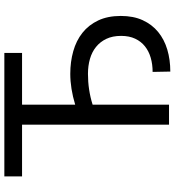

<svg xmlns="http://www.w3.org/2000/svg" viewBox="18 -784 773 848"><g transform="rotate(-90 404.0 -360.5)"><path d="M48.3 -727.3H593.8V-649.1H365.1V-414.4Q436.8 -436.1 501.4 -436.1Q554.7 -436.1 601.4 -422.9Q648.1 -409.8 682.7 -382.3Q717.3 -354.8 737.2 -312.7Q757.1 -270.6 757.1 -213.1Q757.1 -157.3 738.3 -116.3Q719.5 -75.3 686.4 -48.1Q653.4 -21 608.5 -7.6Q563.6 5.7 511.4 5.7L509.9 -72.4Q543.3 -72.4 572.3 -80.8Q601.2 -89.1 622.7 -106.2Q644.2 -123.2 656.6 -149.5Q669 -175.8 669 -211.6Q669 -249.3 655.9 -276.8Q642.8 -304.3 620.2 -322.4Q597.7 -340.6 567.1 -349.3Q536.6 -358 501.4 -358Q430.4 -358 365.1 -337.4V0H277V-649.1H48.3Z"/></g></svg>

Font: Inter P
Style: Regular
Weight: 400
Designer: Rasmus Andersson
Foundry: rsms
Version: Version 3.018;git-588b23468